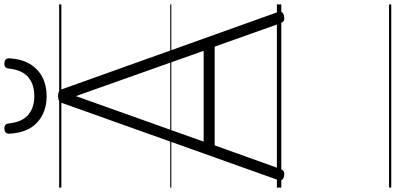

<svg xmlns="http://www.w3.org/2000/svg" viewBox="-483 -816 1799 873"><g transform="rotate(-90 416.5 -379.5)"><path d="M54 13Q39 10 35 3Q31 -4 35 -16L383 -992Q387 -1005 394.5 -1010Q402 -1015 416 -1015Q431 -1015 438 -1010Q445 -1005 449 -992L798 -16Q802 -4 797.5 3Q793 10 778 13Q764 15 757.5 10.5Q751 6 745 -10L641 -303H192L87 -10Q82 5 75.5 10Q69 15 54 13ZM209 -353H622L416 -934ZM416 -1067Q343 -1067 296 -1110Q249 -1153 245 -1238Q245 -1248 251 -1253.5Q257 -1259 269 -1259Q281 -1259 286 -1253.5Q291 -1248 292 -1238Q298 -1179 330.5 -1151Q363 -1123 416 -1123Q470 -1123 502.5 -1151Q535 -1179 541 -1238Q542 -1248 546.5 -1253.5Q551 -1259 563 -1259Q576 -1259 582 -1253.5Q588 -1248 588 -1238Q585 -1182 562.5 -1144Q540 -1106 502.5 -1086.5Q465 -1067 416 -1067ZM0 490H833V500H0ZM0 -20H833V0H0ZM0 -505H833V-500H0ZM0 -1010H833V-1000H0Z"/></g></svg>

Font: Playwrite ES Deco Guides
Style: Regular
Weight: 400
Designer: Veronika Burian, José Scaglione
Foundry: TypeTogether
Version: Version 1.003